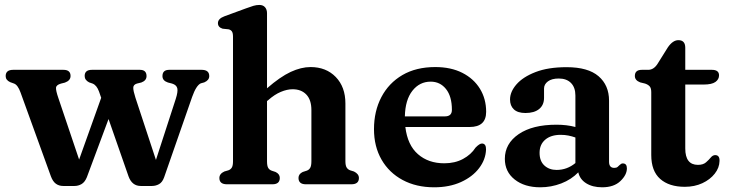

<svg xmlns="http://www.w3.org/2000/svg" viewBox="-20 -764 3028 796"><path d="M289 7H242Q224.5 7 211.8 -2.2Q199 -11.5 191 -33L65 -381Q54 -411.5 38.5 -417.5L22 -423.5Q3.5 -432 3.5 -448.5Q3.5 -474.5 34.5 -474.5H243Q272.5 -474.5 272.5 -449Q272.5 -430 249 -421.5L233 -417.5Q213 -412 212.2 -400Q211.5 -388 222 -357.5L308 -102.5L399.5 -358.5L390.5 -384.5Q381 -410.5 364 -417.5L349.5 -422.5Q331 -432 331 -449Q331 -474.5 361 -474.5H560Q587.5 -474.5 587.5 -448.5Q587.5 -430 566 -422L547.5 -417.5Q532.5 -413 532.5 -400Q532.5 -387 541.5 -359L626.5 -101L708.5 -353.5Q718.5 -384.5 715 -398.2Q711.5 -412 693.5 -417.5L676 -422Q653.5 -429.5 653.5 -448.5Q653.5 -474.5 681.5 -474.5H816Q847.5 -474.5 847.5 -448.5Q847.5 -431.5 827 -422.5L812.5 -418.5Q793.5 -410 776.5 -362L660.5 -29Q653 -8 639.2 -0.5Q625.5 7 610 7H563.5Q527.5 7 513 -32.5L430 -270.5L340 -29Q331.5 -8.5 318 -0.8Q304.5 7 289 7Z M1087 -709.5V-398Q1141.5 -445.5 1185 -465.8Q1228.5 -486 1267.5 -486Q1332 -486 1372 -444.8Q1412 -403.5 1412 -335V-96Q1412 -78 1417 -69.8Q1422 -61.5 1431.5 -58L1447.5 -53Q1468 -43 1468 -26Q1468 0 1436.5 0H1248Q1217.5 0 1217.5 -26.5Q1217.5 -42.5 1235 -51L1252 -56.5Q1261.5 -60 1266.2 -68.5Q1271 -77 1271 -96V-307.5Q1271 -350 1250 -372Q1229 -394 1193 -394Q1170.5 -394 1144.5 -383.2Q1118.5 -372.5 1091.5 -348.5L1087 -345V-95.5Q1087 -76.5 1091.8 -68.2Q1096.5 -60 1106 -56.5L1122.5 -51Q1140 -42.5 1140 -26.5Q1140 0 1109.5 0H921Q889.5 0 889.5 -26Q889.5 -43.5 910 -53L927 -58Q936.5 -61.5 941.2 -69.5Q946 -77.5 946 -95.5V-612Q946 -627.5 941.2 -634Q936.5 -640.5 927.5 -642.5L903 -645Q883.5 -651 883.5 -668Q883.5 -686.5 910.5 -696.5L999 -729Q1018 -736 1030.5 -739.8Q1043 -743.5 1055 -743.5Q1070.5 -743.5 1078.8 -734Q1087 -724.5 1087 -709.5Z M1995.5 -300.5Q1995.5 -237.5 1927 -237.5H1660.5Q1669.5 -162.5 1712.8 -124.8Q1756 -87 1822 -87Q1866 -87 1899.5 -105Q1933 -123 1951.5 -152Q1968.5 -169.5 1978.5 -169Q1995.5 -168.5 1995 -144Q1993.5 -102.5 1966.2 -66.8Q1939 -31 1891 -9.2Q1843 12.5 1780 12.5Q1705.5 12.5 1649.2 -17.8Q1593 -48 1561.8 -102.2Q1530.5 -156.5 1530.5 -228.5Q1530.5 -303 1561 -361.2Q1591.5 -419.5 1648.2 -452.8Q1705 -486 1784.5 -486Q1849.5 -486 1896.8 -462Q1944 -438 1969.8 -396Q1995.5 -354 1995.5 -300.5ZM1765.5 -425.5Q1719.5 -425.5 1689.8 -387.8Q1660 -350 1658.5 -281.5H1824.5Q1853.5 -281.5 1853.5 -308.5Q1853.5 -364.5 1829 -395Q1804.5 -425.5 1765.5 -425.5Z M2073 -105.5Q2073 -168.5 2130.2 -207.8Q2187.5 -247 2287 -247Q2330 -247 2365.5 -237.5V-368Q2365.5 -401.5 2347.2 -420Q2329 -438.5 2296.5 -438.5Q2267.5 -438.5 2251.5 -426.5Q2235.5 -414.5 2235.5 -397V-358.5Q2235.5 -328.5 2215.2 -312Q2195 -295.5 2158.5 -295.5Q2126.5 -295.5 2110.5 -310.5Q2094.5 -325.5 2094.5 -351.5Q2094.5 -383.5 2121.2 -414.2Q2148 -445 2200.2 -465.2Q2252.5 -485.5 2329 -485.5Q2418 -485.5 2461.5 -448Q2505 -410.5 2505 -346.5V-93.5Q2505 -68 2526.5 -68Q2535.5 -68 2540.2 -71.8Q2545 -75.5 2548.5 -79.5Q2551.5 -82 2554.5 -84.2Q2557.5 -86.5 2562 -86.5Q2579 -86.5 2579 -66Q2579 -39 2552 -13.2Q2525 12.5 2476.5 12.5Q2437 12.5 2410.5 -4Q2384 -20.5 2377.5 -49.5Q2348.5 -19.5 2306.8 -3.5Q2265 12.5 2220 12.5Q2154.5 12.5 2113.8 -19.8Q2073 -52 2073 -105.5ZM2217 -130.5Q2217 -96 2237 -77.8Q2257 -59.5 2287.5 -59.5Q2331 -59.5 2365.5 -88V-194Q2351.5 -199 2336.5 -202Q2321.5 -205 2304.5 -205Q2264 -205 2240.5 -185Q2217 -165 2217 -130.5Z M2654.5 -417.5 2634 -422.5Q2612 -431 2612 -449Q2612 -474.5 2641 -474.5H2667.5Q2690.5 -474.5 2706.5 -500L2749 -568Q2769.5 -597.5 2792.5 -597.5Q2821 -597.5 2821 -566V-474.5H2931.5Q2961 -474.5 2961 -451.5Q2961 -435 2946 -424.2Q2931 -413.5 2897 -413.5H2821V-148.5Q2821 -80.5 2873.5 -80.5Q2895 -80.5 2906.8 -90.8Q2918.5 -101 2926.8 -111Q2935 -121 2945.5 -121Q2964 -120.5 2963 -96.5Q2962.5 -68.5 2943.2 -44Q2924 -19.5 2891.8 -4.5Q2859.5 10.5 2819 10.5Q2754 10.5 2717 -22.2Q2680 -55 2680 -121.5V-381.5Q2680 -398 2673.8 -405.5Q2667.5 -413 2654.5 -417.5Z"/></svg>

Font: Fraunces 9pt S050 SemiBold
Style: Regular
Weight: 600
Version: Version 1.000; ttfautohint (v1.8.3)